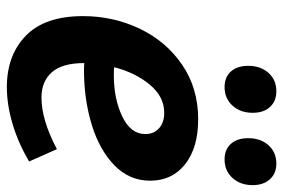

<svg xmlns="http://www.w3.org/2000/svg" viewBox="-153 -661 826 560"><g transform="rotate(90 260.0 -381.0)"><path d="M164 -214V-213Q164 -150 190.5 -119.5Q217 -89 265 -89Q330 -89 415 -134L451 -53Q397 -21 341 -4.5Q285 12 234 12Q141 12 84 -43.5Q27 -99 27 -210Q27 -298 63.5 -375Q100 -452 168.5 -499Q237 -546 328 -546Q411 -546 459 -508Q507 -470 507 -406Q507 -345 462 -301.5Q417 -258 343.5 -235.5Q270 -213 185 -213Q170 -213 164 -214ZM176 -301Q184 -300 200 -300Q268 -300 319.5 -324.5Q371 -349 371 -392Q371 -417 354 -432Q337 -447 309 -447Q262 -447 227 -405Q192 -363 176 -301ZM172 -692Q172 -728 192.5 -751Q213 -774 246 -774Q275 -774 292 -755.5Q309 -737 309 -705Q309 -669 288 -646Q267 -623 234 -623Q205 -623 188.5 -641.5Q172 -660 172 -692ZM383 -692Q383 -728 403.5 -751Q424 -774 457 -774Q486 -774 503 -755Q520 -736 520 -705Q520 -669 499 -646Q478 -623 445 -623Q416 -623 399.5 -641.5Q383 -660 383 -692Z"/></g></svg>

Font: Bitter Pro
Style: Bold Italic
Weight: 700
Italic angle: -9°
Designer: Sol Matas, and Bitter project Authors
Foundry: Sol Matas
Version: Version 1.010